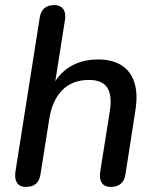

<svg xmlns="http://www.w3.org/2000/svg" viewBox="-20 -732 616 759"><path d="M82 7Q58 7 47.5 -9Q37 -25 41 -53L137 -662Q141 -687 155.5 -699.5Q170 -712 195 -712Q218 -712 229.5 -697Q241 -682 237 -654L194 -382H183Q208 -438 255.5 -467.5Q303 -497 368 -497Q422 -497 458.5 -475Q495 -453 510.5 -408Q526 -363 515 -294L476 -43Q473 -19 458 -6Q443 7 418 7Q394 7 383 -8.5Q372 -24 376 -52L414 -292Q424 -355 404 -385.5Q384 -416 332 -416Q265 -416 225.5 -375Q186 -334 175 -263L140 -43Q133 7 82 7Z"/></svg>

Font: Nunito ExtraLight SemiBold
Style: Italic
Weight: 600
Italic angle: -9°
Version: Version 3.602